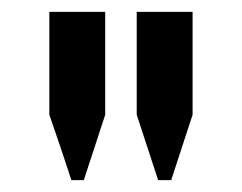

<svg xmlns="http://www.w3.org/2000/svg" viewBox="-20 -752 407 323"><path d="M100 -449Q99 -452 93.5 -469Q88 -486 81 -506.5Q74 -527 68.5 -543Q63 -559 63 -559V-732H157V-559L121 -449ZM246 -449 210 -559V-732H304V-559L268 -449Z"/></svg>

Font: Rosario Light
Style: Bold
Weight: 700
Version: Version 1.101; ttfautohint (v1.8.1.43-b0c9)